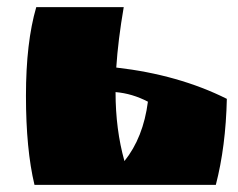

<svg xmlns="http://www.w3.org/2000/svg" viewBox="-20 -520 669 540"><path d="M77 0Q53 -100 53 -250.5Q53 -401 82 -500H328Q312 -407 307 -330Q482 -310 618 -242Q615 -108 587 0ZM305 -261Q305 -156 330 -67Q383 -133 396 -234Q352 -257 305 -261Z"/></svg>

Font: Ruslan Display
Style: Regular
Weight: 400
Version: Version 1.000